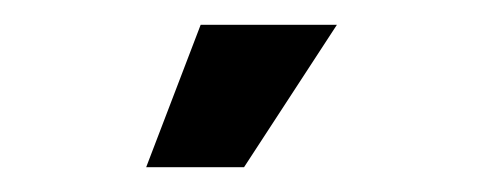

<svg xmlns="http://www.w3.org/2000/svg" viewBox="-20 -767 390 155"><path d="M142 -747H252L177 -632H98Z"/></svg>

Font: Khand Black
Style: Regular
Weight: 900
Designer: Sanchit Sawaria and Jyotish Sonowal (Devanagari), Satya Rajpurohit (Latin)
Foundry: Indian Type Foundry
Version: Version 2.000;PS 1.0;hotconv 1.0.79;makeotf.lib2.5.61930